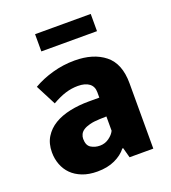

<svg xmlns="http://www.w3.org/2000/svg" viewBox="-125 -755 763 859"><g transform="rotate(-20 256.0 -325.5)"><path d="M67 -438Q108 -462 159.5 -476.5Q211 -491 265 -491Q354 -491 408 -448Q462 -405 462 -311V0H349L336 -48H332Q312 -22 276.5 -5.5Q241 11 193 11Q152 11 121.5 -1Q91 -13 71 -33Q51 -53 40.5 -80.5Q30 -108 30 -139Q30 -181 48.5 -211Q67 -241 98.5 -260Q130 -279 172.5 -288Q215 -297 263 -297H313V-323Q313 -350 294 -364.5Q275 -379 240 -379Q210 -379 181 -370Q152 -361 117 -341ZM314 -207 281 -206Q253 -205 234 -200Q215 -195 203.5 -187.5Q192 -180 187 -169.5Q182 -159 182 -148Q182 -117 200.5 -105.5Q219 -94 243 -94Q267 -94 286.5 -108Q306 -122 314 -139ZM405 -662V-580H140V-662Z"/></g></svg>

Font: Mukta Vaani ExtraBold
Style: Regular
Weight: 800
Designer: Noopur Datye, Girish Dalvi, Yashodeep Gholap, Pallavi Karambelkar
Foundry: Ek Type
Version: Version 2.538;PS 1.000;hotconv 16.6.51;makeotf.lib2.5.65220;